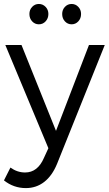

<svg xmlns="http://www.w3.org/2000/svg" viewBox="-26 -755 551 973"><path d="M-5.9 159.2 26.9 94.2Q61.5 119.1 101.1 119.1Q165 119.1 196.8 44.9L219.2 -3.9L1 -526.9H83L257.8 -91.8L424.8 -526.9H504.9L263.2 75.2Q238.3 135.7 198 167Q157.7 198.2 105 198.2Q43 198.2 -5.9 159.2ZM123 -684.1Q123 -705.6 137 -720.2Q150.9 -734.9 170.9 -734.9Q190.9 -734.9 205.1 -720.2Q219.2 -705.6 219.2 -684.1Q219.2 -662.1 205.3 -647Q191.4 -631.8 170.9 -631.8Q150.9 -631.8 137 -646.7Q123 -661.6 123 -684.1ZM289.1 -684.1Q289.1 -705.6 303 -720.2Q316.9 -734.9 336.9 -734.9Q356.9 -734.9 370.8 -720.2Q384.8 -705.6 384.8 -684.1Q384.8 -661.6 370.8 -646.7Q356.9 -631.8 336.9 -631.8Q316.9 -631.8 303 -646.7Q289.1 -661.6 289.1 -684.1Z"/></svg>

Font: Montserrat Light
Style: Regular
Weight: 300
Designer: Julieta Ulanovsky
Foundry: Julieta Ulanovsky
Version: Version 1.000;PS 002.000;hotconv 1.0.70;makeotf.lib2.5.58329